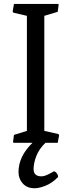

<svg xmlns="http://www.w3.org/2000/svg" viewBox="-20 -749 373 1007"><path d="M156.2 137.2Q156.2 175.8 196.8 175.8Q214.8 175.8 238.8 162.6Q262.7 149.4 263.2 149.4Q266.6 149.4 272.5 154.3Q284.7 165 284.7 179.2Q253.4 211.4 219.2 224.9Q185.1 238.3 162.6 238.3Q140.1 238.3 125 231.7Q109.9 225.1 99.1 212.9Q77.1 188.5 77.1 153.3Q77.1 71.3 150.4 0H50.8L48.3 -4.4L53.2 -41.5L121.1 -62.5V-666L49.8 -682.6L46.4 -689L53.2 -728.5H285.6L287.6 -724.1L282.7 -687L212.4 -666V-62.5L286.6 -45.9L290 -39.1L282.7 0H218.3Q184.6 32.7 170.4 69.8Q156.2 106.9 156.2 137.2Z"/></svg>

Font: Trykker
Style: Regular
Weight: 400
Designer: Magnus Gaarde
Foundry: Magnus Gaarde
Version: Version 1.001